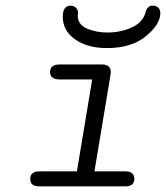

<svg xmlns="http://www.w3.org/2000/svg" viewBox="-20 -659 587 679"><path d="M202 -600Q202 -639 230 -639Q241 -639 248.5 -631.5Q256 -624 256 -613Q256 -612 255.5 -609Q255 -606 255 -604Q255 -572 287.5 -558Q320 -544 360 -544Q406 -544 445 -561.5Q484 -579 494 -613L495 -616Q496 -619 496.5 -621Q497 -623 498.5 -626Q500 -629 502 -631Q504 -633 506.5 -635Q509 -637 512.5 -638Q516 -639 521 -639Q532 -639 539.5 -632Q547 -625 547 -613Q547 -573 496 -531Q445 -489 358 -489Q290 -489 246 -519.5Q202 -550 202 -600ZM87 -26Q87 -39 94 -45Q101 -51 107 -52Q113 -53 125 -53H252L306 -378H192Q157 -378 157 -404Q157 -431 191 -431H340Q372 -431 372 -404L369 -383L314 -53H423Q455 -53 455 -27Q455 0 424 0H118Q87 0 87 -26Z"/></svg>

Font: CMU Typewriter Text
Style: LightOblique
Weight: 200
Italic angle: -9.46001°
Version: Version 0.7.0